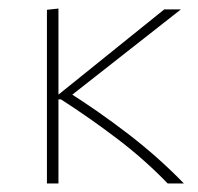

<svg xmlns="http://www.w3.org/2000/svg" viewBox="-20 -430 463 450"><path d="M373 0Q319 -56 254.5 -105Q190 -154 123 -197H113V-205L365 -408H404L134 -196V-218Q209 -171 280.5 -116Q352 -61 411 0ZM90 0V-407L117 -410V0Z"/></svg>

Font: Ysabeau Office Thin
Style: Regular
Weight: 250
Designer: Christian Thalmann (Catharsis Fonts)
Version: Version 2.001;gftools[0.9.30]; featfreeze: tnum,lnum,ss02